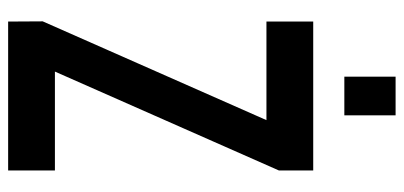

<svg xmlns="http://www.w3.org/2000/svg" viewBox="-280 -712 992 472"><g transform="rotate(90 216.0 -476.0)"><path d="M33 0 32.5 -85 296.5 -683 327 -635H33V-750H399V-665.5L135 -67.5L104.5 -115H399V0ZM168.5 -826.5V-952.5H263.5V-826.5Z"/></g></svg>

Font: Mohave Light SemiBold
Style: Regular
Weight: 600
Version: Version 2.003